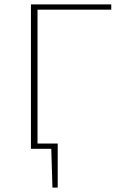

<svg xmlns="http://www.w3.org/2000/svg" viewBox="-20 -678 552 875"><path d="M142 0V-24H243L229 0ZM219 177 213 -24H243V177ZM121 0V-658H151V0ZM135 -634V-658H487V-634Z"/></svg>

Font: Ysabeau Office Thin
Style: Regular
Weight: 250
Designer: Christian Thalmann (Catharsis Fonts)
Version: Version 2.001;gftools[0.9.30]; featfreeze: tnum,lnum,ss02